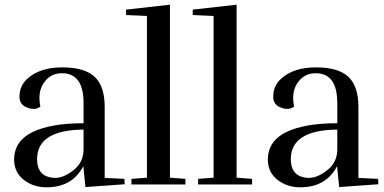

<svg xmlns="http://www.w3.org/2000/svg" viewBox="-20 -786 1634 818"><path d="M214 -28Q203 -28 191 -31Q138 -43 138 -108Q138 -232 336 -234V-148Q335 -93 293 -61Q252 -28 214 -28ZM40 -108Q40 -52 81 -20Q122 12 178 12Q288 12 335 -78L344 11L511 -1L510 -24L426 -28V-331Q426 -419 383 -459Q340 -499 245 -499Q149 -499 96 -450Q63 -420 63 -374Q63 -340 95 -328Q109 -322 124 -322Q139 -322 152 -332Q148 -349 148 -368Q148 -407 168 -435Q196 -474 244 -474Q336 -474 336 -347V-261Q196 -261 118 -223Q42 -186 40 -108Z M540 0H770V-24L704 -29V-766L517 -745V-722L606 -718V-29L540 -24Z M824 0H1054V-24L988 -29V-766L801 -745V-722L890 -718V-29L824 -24Z M1295 -28Q1284 -28 1272 -31Q1219 -43 1219 -108Q1219 -232 1417 -234V-148Q1416 -93 1374 -61Q1333 -28 1295 -28ZM1121 -108Q1121 -52 1162 -20Q1203 12 1259 12Q1369 12 1416 -78L1425 11L1592 -1L1591 -24L1507 -28V-331Q1507 -419 1464 -459Q1421 -499 1326 -499Q1230 -499 1177 -450Q1144 -420 1144 -374Q1144 -340 1176 -328Q1190 -322 1205 -322Q1220 -322 1233 -332Q1229 -349 1229 -368Q1229 -407 1249 -435Q1277 -474 1325 -474Q1417 -474 1417 -347V-261Q1277 -261 1199 -223Q1123 -186 1121 -108Z"/></svg>

Font: Rufina
Style: Regular
Weight: 400
Designer: Martin Sommaruga
Foundry: Martin Sommaruga
Version: Version